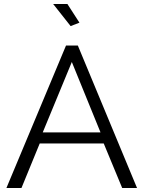

<svg xmlns="http://www.w3.org/2000/svg" viewBox="-20 -937 716 957"><path d="M309 -710H368L663 0H589L497 -222H178L87 0H12ZM481 -277 338 -628 193 -277ZM245 -917H316L376 -824L332 -807Z"/></svg>

Font: PTCRaleway
Style: Regular
Weight: 400
Designer: Matt McInerney, Pablo Impallari, Rodrigo Fuenzalida
Foundry: Matt McInerney, Pablo Impallari, Rodrigo Fuenzalida
Version: Version 3.000g; ttfautohint (v1.5) -l 8 -r 28 -G 28 -x 14 -D